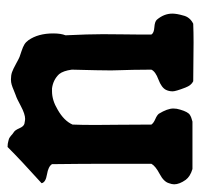

<svg xmlns="http://www.w3.org/2000/svg" viewBox="-35 -500 526 502"><g transform="rotate(-90 228.0 -249.0)"><path d="M374 -437.5Q391.6 -412.1 391.6 -373Q391.6 -352.5 386.7 -340.8Q389.6 -280.3 389.6 -243.2Q389.6 -224.6 389.2 -193.8Q388.7 -163.1 388.7 -147.5V-116.2Q392.6 -109.4 407.7 -108.4Q422.9 -107.4 427.7 -101.6Q443.4 -83 443.4 -61.5Q443.4 -49.8 438.5 -33.2Q434.6 -15.6 417 -6.8Q394.5 -5.9 368.2 -5.9Q325.2 -5.9 266.6 -6.8Q255.9 -11.7 250 -27.3Q240.2 -52.7 240.2 -60.5Q240.2 -70.3 244.1 -78.1Q250 -89.8 271 -97.7Q292 -105.5 296.9 -116.2Q296.9 -140.6 296.4 -164.6Q295.9 -188.5 295.4 -201.2Q294.9 -213.9 294.9 -221.7Q294.9 -234.4 295.4 -261.2Q295.9 -288.1 296.9 -324.2Q293.9 -346.7 285.2 -357.4Q270.5 -373 248 -376H240.2Q216.8 -376 192.4 -361.3Q163.1 -344.7 153.3 -322.3Q152.3 -299.8 152.3 -262.7Q152.3 -248 152.8 -202.1Q153.3 -156.2 153.3 -116.2Q157.2 -110.4 167.5 -106Q177.7 -101.6 181.6 -96.7Q195.3 -74.2 195.3 -58.6Q195.3 -49.8 192.4 -41Q186.5 -20.5 178.7 -15.6Q172.9 -11.7 161.1 -8.8H108.4H37.1Q17.6 -14.6 8.8 -26.4Q-2.9 -43 -2.9 -56.6Q-2.9 -62.5 0 -70.3Q3.9 -84 24.4 -94.7Q44.9 -105.5 50.8 -116.2V-164.1V-227.5Q50.8 -297.9 49.8 -376Q43.9 -385.7 22.9 -389.2Q2 -392.6 0 -403.3Q59.6 -457 94.7 -492.2Q99.6 -492.2 103 -491.7Q106.4 -491.2 109.9 -490.2Q113.3 -489.3 115.2 -488.8Q117.2 -488.3 120.1 -486.3Q123 -484.4 124 -483.4Q125 -482.4 128.4 -479.5Q131.8 -476.6 133.8 -475.6Q138.7 -472.7 143.6 -461.4Q148.4 -450.2 155.3 -448.2Q165 -446.3 168 -446.3Q180.7 -446.3 201.7 -457.5Q222.7 -468.8 229.5 -470.7Q235.4 -472.7 243.2 -476.1Q251 -479.5 257.3 -481.4Q263.7 -483.4 271.5 -483.4Q282.2 -483.4 290.5 -480.5Q298.8 -477.5 312 -470.2Q325.2 -462.9 330.1 -460.9Q335 -459 345.7 -455.6Q356.4 -452.1 362.8 -448.2Q369.1 -444.3 374 -437.5Z"/></g></svg>

Font: LPEducational
Style: Medium
Weight: 500
Designer: Based on Essays1743, by John Stracke, which says:

Based on the typeface in a 1743 English translation of the essays of 
Version: Version 001.204